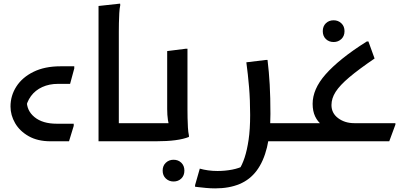

<svg xmlns="http://www.w3.org/2000/svg" viewBox="-20 -780 2239 1060"><path d="M38 -192Q38 -252 70.5 -302.5Q103 -353 165 -383.5Q227 -414 314 -414H390V-402L367 -317H300Q252 -317 213.5 -299.5Q175 -282 151 -249.5Q127 -217 120 -172L92 -199L128 -227Q126 -170 170.5 -133.5Q215 -97 293 -97H387V-85L361 0H259Q188 0 138.5 -28Q89 -56 63.5 -100Q38 -144 38 -192Z M605 0V-100H780V-20L760 0ZM524 -747 643 -760 644 -752Q640 -734 638.5 -707Q637 -680 636.5 -652Q636 -624 636 -604V0H524Z M760 0V-80L780 -100H957L917 -78Q911 -91 907 -118Q903 -145 903 -178V-498L1006 -511H1015V-175Q1015 -155 1015.5 -128.5Q1016 -102 1017.5 -76Q1019 -50 1023 -32V-24Q993 -12 948 -6Q903 0 840 0ZM878 162Q878 135 895.5 118.5Q913 102 938 102Q964 102 981 118.5Q998 135 998 162Q998 189 981 205.5Q964 222 938 222Q913 222 895.5 205.5Q878 189 878 162Z M1447 0V-100H1621V-20L1601 0ZM1083 151Q1104 157 1129 160.5Q1154 164 1181 164Q1222 164 1261.5 156.5Q1301 149 1332 132L1298 160Q1317 131 1330.5 90Q1344 49 1352.5 -8.5Q1361 -66 1361 -145Q1361 -228 1355 -299Q1349 -370 1340 -436L1448 -449H1457Q1465 -384 1469 -313Q1473 -242 1473 -151Q1473 -44 1454 33.5Q1435 111 1397.5 161.5Q1360 212 1302.5 236Q1245 260 1168 260Q1142 260 1116.5 257.5Q1091 255 1074 253Q1057 251 1057 251V242Z M1601 0V-80L1621 -100H1838L1807 -59Q1781 -72 1757.5 -90Q1734 -108 1720 -137Q1706 -166 1706 -207Q1706 -247 1723.5 -287.5Q1741 -328 1777.5 -369.5Q1814 -411 1870.5 -456.5Q1927 -502 2005 -551H2014L2048 -457Q1960 -397 1908 -353Q1856 -309 1833 -273Q1810 -237 1810 -200Q1810 -155 1847 -127.5Q1884 -100 1936 -100H2163V-92L2129 0ZM1822 -548Q1796 -548 1779 -564.5Q1762 -581 1762 -608Q1762 -635 1779 -651.5Q1796 -668 1822 -668Q1847 -668 1864.5 -651.5Q1882 -635 1882 -608Q1882 -581 1864.5 -564.5Q1847 -548 1822 -548Z"/></svg>

Font: Kufam Medium
Style: Italic
Weight: 500
Italic angle: -11°
Designer: Artur Schmal
Foundry: Original Type
Version: Version 1.301; ttfautohint (v1.8.3)